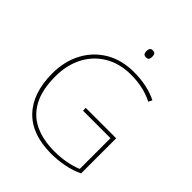

<svg xmlns="http://www.w3.org/2000/svg" viewBox="-247 -1056 1214 1214"><g transform="rotate(45 360.0 -448.5)"><path d="M367 -350H639V-36Q591 -13 533.5 -1.5Q476 10 417 10Q244 10 153.5 -85Q63 -180 63 -355Q63 -461 106.5 -544.5Q150 -628 231 -677Q312 -726 424 -726Q481 -726 532.5 -715.5Q584 -705 631 -682L619 -657Q568 -682 519.5 -691.5Q471 -701 423 -701Q320 -701 245 -656Q170 -611 130 -533Q90 -455 90 -356Q90 -235 130.5 -160Q171 -85 245 -50Q319 -15 419 -15Q477 -15 525.5 -24.5Q574 -34 613 -50V-325H367ZM409 -907Q427 -907 431.5 -897.5Q436 -888 436 -876Q436 -863 431.5 -854Q427 -845 409 -845Q394 -845 389 -854Q384 -863 384 -876Q384 -888 389 -897.5Q394 -907 409 -907Z"/></g></svg>

Font: Noto Sans Myanmar Thin
Style: Regular
Weight: 100
Designer: Monotype Design Team
Foundry: Monotype Imaging Inc.
Version: Version 2.107; ttfautohint (v1.8.4.7-5d5b)